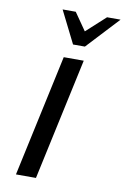

<svg xmlns="http://www.w3.org/2000/svg" viewBox="-98 -964 665 1021"><g transform="rotate(10 234.0 -453.5)"><path d="M63 0 205 -658H313L171 0ZM242 -733 271 -794 395 -907H468L306 -733ZM242 -733 155 -907H226L303 -796L306 -733Z"/></g></svg>

Font: Ysabeau Office SemiBold
Style: Italic
Weight: 600
Italic angle: -12°
Designer: Christian Thalmann (Catharsis Fonts)
Version: Version 2.001;gftools[0.9.30]; featfreeze: tnum,lnum,ss02